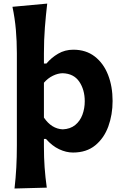

<svg xmlns="http://www.w3.org/2000/svg" viewBox="-20 -847 697 1084"><path d="M62 217.3Q68.8 157.7 72 99.4Q75.2 41 75.2 -27.3V-546.4Q75.2 -614.3 69.6 -679Q64 -743.7 50.3 -808.6L246.6 -826.7Q238.8 -760.7 233.4 -691.4Q228 -622.1 228 -546.4V-488.3H242.2Q270 -521.5 308.3 -543.9Q346.7 -566.4 394 -566.4Q465.3 -566.4 514.9 -528.1Q564.5 -489.7 590.1 -424.3Q615.7 -358.9 615.7 -276.9Q615.7 -199.7 591.6 -133.3Q567.4 -66.9 517.8 -26.4Q468.3 14.2 392.1 14.2Q353.5 14.2 313.7 -4.6Q273.9 -23.4 239.7 -62.5H228V-19Q228 43 231.9 97.9Q235.8 152.8 244.1 212.4ZM334.5 -116.7Q377 -118.7 404.5 -141.1Q432.1 -163.6 445.3 -199.2Q458.5 -234.9 458.5 -275.4Q458.5 -340.3 427.5 -386Q396.5 -431.6 333.5 -433.6Q306.6 -433.1 278.6 -419.4Q250.5 -405.8 228 -379.9V-183.1Q271 -119.6 334.5 -116.7Z"/></svg>

Font: Pinar DS1 Bold
Style: Regular
Weight: 700
Designer: Amin Abedi
Version: Version 3.000